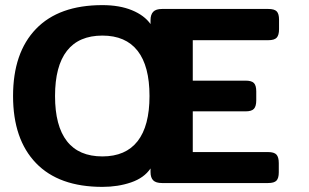

<svg xmlns="http://www.w3.org/2000/svg" viewBox="-20 -715 1206 750"><path d="M31 -340Q31 -509 120.5 -602Q210 -695 380 -695Q447 -695 495.5 -675Q544 -655 568 -621V-636Q568 -658 578.5 -669Q589 -680 613 -680H1028Q1052 -680 1061 -670.5Q1070 -661 1070 -638V-601Q1070 -578 1061 -568Q1052 -558 1028 -558H733V-400H939Q963 -400 972 -390.5Q981 -381 981 -358V-323Q981 -300 972 -290Q963 -280 939 -280H733V-121H1027Q1051 -121 1060 -111Q1069 -101 1069 -78V-42Q1069 -19 1060 -9.5Q1051 0 1027 0H613Q589 0 578.5 -10.5Q568 -21 568 -43V-57Q543 -20 492 -2.5Q441 15 380 15Q210 15 120.5 -78Q31 -171 31 -340ZM564 -340Q564 -457 517.5 -516.5Q471 -576 380 -576Q288 -576 241.5 -516.5Q195 -457 195 -340Q195 -223 241.5 -163.5Q288 -104 380 -104Q471 -104 517.5 -163.5Q564 -223 564 -340Z"/></svg>

Font: Mitr Medium
Style: Regular
Weight: 500
Designer: Thanarat Vachiruckul
Foundry: Cadson Demak
Version: Version 1.002